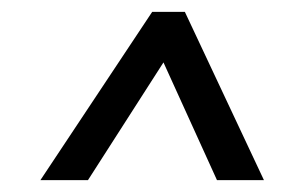

<svg xmlns="http://www.w3.org/2000/svg" viewBox="-20 -674 490 323"><path d="M291 -654 424 -371H345L255 -569L128 -371H48L236 -654Z"/></svg>

Font: Zilla Slab Medium
Style: Regular
Weight: 500
Designer: Typotheque.com
Foundry: Typotheque type foundry
Version: Version 1.1; 2017